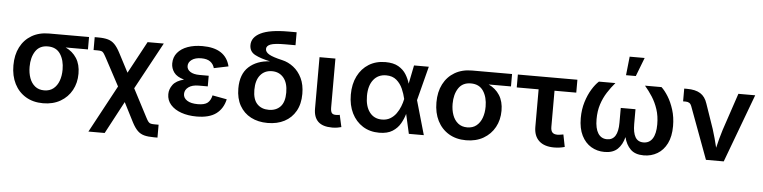

<svg xmlns="http://www.w3.org/2000/svg" viewBox="-53 -1045 6069 1528"><g transform="rotate(5 2982.0 -280.5)"><path d="M304.2 11.2Q224.6 11.2 166 -23.9Q107.4 -59.1 75.4 -122.1Q43.5 -185.1 43.5 -269Q43.5 -353 75.4 -415Q107.4 -477.1 166 -511.5Q224.6 -545.9 304.2 -545.9H623.5V-446.8H445.3Q501.5 -420.9 533.4 -371.1Q565.4 -321.3 565.4 -247.6Q565.4 -173.8 533.4 -115.5Q501.5 -57.1 442.6 -22.9Q383.8 11.2 304.2 11.2ZM304.2 -442.9Q237.8 -442.9 205.3 -393.6Q172.9 -344.2 172.9 -269Q172.9 -219.2 187.3 -179.2Q201.7 -139.2 231 -115.5Q260.3 -91.8 304.2 -91.8Q348.6 -91.8 377.9 -115.5Q407.2 -139.2 421.9 -179.2Q436.5 -219.2 436.5 -269Q436.5 -344.2 403.8 -393.6Q371.1 -442.9 304.2 -442.9Z M684.1 204.1 887.7 -173.8 770.5 -393.1Q756.8 -418.5 748.8 -429.4Q740.7 -440.4 729.7 -443.1Q718.8 -445.8 697.3 -445.8H668.5V-548.8H697.3Q744.1 -548.8 774.9 -540Q805.7 -531.2 828.4 -508.1Q851.1 -484.9 873.5 -441.9L953.1 -289.6L1091.3 -545.9H1220.7L1017.1 -170.9L1133.8 52.7Q1145.5 75.7 1154.1 85.9Q1162.6 96.2 1174.3 98.6Q1186 101.1 1207 101.1H1235.8V204.1H1207Q1159.7 204.1 1128.9 195.8Q1098.1 187.5 1075.7 165.3Q1053.2 143.1 1031.2 101.1L951.7 -54.7L814 204.1Z M1530.8 9.8Q1461.9 9.8 1408 -9.3Q1354 -28.3 1322.8 -63.7Q1291.5 -99.1 1291.5 -147.9Q1291.5 -188 1317.4 -223.1Q1343.3 -258.3 1406.2 -274.4Q1348.6 -290 1325 -322.5Q1301.3 -355 1301.3 -394Q1301.3 -444.3 1330.8 -480Q1360.4 -515.6 1411.9 -534.2Q1463.4 -552.7 1529.8 -552.7Q1714.8 -552.7 1749.5 -409.7L1634.3 -385.7Q1625.5 -418 1600.1 -436.5Q1574.7 -455.1 1528.8 -455.1Q1480.5 -455.1 1452.6 -434.8Q1424.8 -414.6 1424.8 -384.8Q1424.8 -356.9 1451.2 -339.4Q1477.5 -321.8 1526.9 -321.8H1599.1V-236.8H1526.9Q1474.6 -236.8 1445.3 -215.1Q1416 -193.4 1416 -160.2Q1416 -128.4 1446.3 -108.6Q1476.6 -88.9 1532.2 -88.9Q1585.9 -88.9 1610.1 -108.6Q1634.3 -128.4 1643.1 -168.9L1758.3 -147.5Q1741.7 -72.3 1686.8 -31.2Q1631.8 9.8 1530.8 9.8Z M2098.1 11.7Q2022 11.7 1964.6 -18.3Q1907.2 -48.3 1875 -105.2Q1842.8 -162.1 1842.8 -242.2Q1842.8 -356.4 1906.5 -414.8Q1970.2 -473.1 2075.2 -478.5Q2000 -494.1 1954.3 -518.1Q1908.7 -542 1908.7 -593.8Q1908.7 -656.7 1980 -692.1Q2051.3 -727.5 2200.2 -727.5H2266.1V-624H2182.6Q2099.1 -624 2066.9 -611.6Q2034.7 -599.1 2034.7 -574.2Q2034.7 -549.3 2065.2 -531.5Q2095.7 -513.7 2171.4 -496.6Q2220.2 -485.4 2261.7 -453.1Q2303.2 -420.9 2328.6 -368.4Q2354 -315.9 2354 -242.7Q2354 -162.1 2321.8 -105.2Q2289.6 -48.3 2232.2 -18.3Q2174.8 11.7 2098.1 11.7ZM2098.1 -93.3Q2156.7 -93.3 2191.2 -129.6Q2225.6 -166 2225.6 -242.2Q2225.6 -318.8 2190.9 -360.4Q2156.2 -401.9 2098.1 -401.9Q2040 -401.9 2005.4 -360.4Q1970.7 -318.8 1970.7 -242.2Q1970.7 -166 2005.4 -129.6Q2040 -93.3 2098.1 -93.3Z M2613.8 3.4Q2537.6 3.4 2501.2 -31.5Q2464.8 -66.4 2464.8 -134.8V-545.9H2591.8V-155.8Q2591.8 -125.5 2600.8 -112.5Q2609.9 -99.6 2633.8 -99.6Q2646.5 -99.6 2653.1 -100.6Q2659.7 -101.6 2665 -103L2686.5 -6.8Q2674.8 -3.4 2655.8 0Q2636.7 3.4 2613.8 3.4Z M2989.3 11.7Q2914.6 11.7 2858.2 -23.9Q2801.8 -59.6 2770.3 -123Q2738.8 -186.5 2738.8 -271Q2738.8 -355.5 2770.5 -418.9Q2802.2 -482.4 2859.1 -517.6Q2916 -552.7 2991.7 -552.7Q3055.7 -552.7 3095.5 -529.5Q3135.3 -506.3 3157.2 -470.7Q3179.2 -435.1 3189.9 -397.5L3219.7 -545.9H3337.9L3267.6 -272.9L3345.7 0H3226.1L3190.9 -156.2Q3180.2 -117.7 3158.2 -78.9Q3136.2 -40 3095.9 -14.2Q3055.7 11.7 2989.3 11.7ZM3165 -272.9 3164.6 -274.4Q3156.2 -312.5 3138.7 -352.8Q3121.1 -393.1 3089.1 -420.7Q3057.1 -448.2 3006.3 -448.2Q2941.9 -448.2 2904.8 -401.1Q2867.7 -354 2867.7 -271.5Q2867.7 -189 2903.6 -141.8Q2939.5 -94.7 3002 -94.7Q3040 -94.7 3068.1 -111.3Q3096.2 -127.9 3115.7 -155Q3135.3 -182.1 3147.2 -212.9Q3159.2 -243.7 3164.6 -271.5Z M3683.6 11.2Q3604 11.2 3545.4 -23.9Q3486.8 -59.1 3454.8 -122.1Q3422.9 -185.1 3422.9 -269Q3422.9 -353 3454.8 -415Q3486.8 -477.1 3545.4 -511.5Q3604 -545.9 3683.6 -545.9H4002.9V-446.8H3824.7Q3880.9 -420.9 3912.8 -371.1Q3944.8 -321.3 3944.8 -247.6Q3944.8 -173.8 3912.8 -115.5Q3880.9 -57.1 3822 -22.9Q3763.2 11.2 3683.6 11.2ZM3683.6 -442.9Q3617.2 -442.9 3584.7 -393.6Q3552.2 -344.2 3552.2 -269Q3552.2 -219.2 3566.7 -179.2Q3581.1 -139.2 3610.4 -115.5Q3639.6 -91.8 3683.6 -91.8Q3728 -91.8 3757.3 -115.5Q3786.6 -139.2 3801.3 -179.2Q3815.9 -219.2 3815.9 -269Q3815.9 -344.2 3783.2 -393.6Q3750.5 -442.9 3683.6 -442.9Z M4386.7 7.3Q4308.1 7.3 4266.1 -31.7Q4224.1 -70.8 4224.1 -143.1V-442.9H4049.3V-545.9H4524.9V-442.9H4351.1V-153.8Q4351.1 -124 4363.8 -110.1Q4376.5 -96.2 4405.3 -96.2Q4414.1 -96.2 4428.2 -98.4Q4442.4 -100.6 4451.7 -102.5L4471.2 -4.4Q4451.2 1.5 4429.4 4.4Q4407.7 7.3 4386.7 7.3Z M4789.6 7.8Q4730 7.8 4682.1 -20.8Q4634.3 -49.3 4606.2 -105.5Q4578.1 -161.6 4578.1 -244.6Q4578.1 -314 4596.4 -373.3Q4614.7 -432.6 4642.1 -477.1Q4669.4 -521.5 4696.8 -545.9H4828.6Q4795.4 -507.3 4767.1 -463.1Q4738.8 -418.9 4721.4 -365.7Q4704.1 -312.5 4704.1 -246.6Q4704.1 -172.4 4729.2 -133.5Q4754.4 -94.7 4800.8 -94.7Q4888.2 -94.7 4888.2 -233.9V-352.5H5005.9V-233.9Q5005.9 -165 5026.4 -129.9Q5046.9 -94.7 5091.3 -94.7Q5138.7 -94.7 5163.8 -133.5Q5189 -172.4 5189 -246.6Q5189 -313.5 5171.1 -367.4Q5153.3 -421.4 5125 -465.3Q5096.7 -509.3 5064.9 -545.9H5196.8Q5223.1 -522 5250.5 -478.3Q5277.8 -434.6 5296.6 -375Q5315.4 -315.4 5315.4 -244.6Q5315.4 -161.6 5287.4 -105.5Q5259.3 -49.3 5210.9 -20.8Q5162.6 7.8 5102.5 7.8Q5033.7 7.8 4997.1 -28.3Q4960.4 -64.5 4945.8 -124.5Q4930.7 -63.5 4893.6 -27.8Q4856.4 7.8 4789.6 7.8ZM4907.2 -615.7 4923.3 -765.1H5043L4985.4 -615.7Z M5599.6 0 5444.8 -417.5Q5433.6 -447.8 5398.9 -447.8H5377.9V-549.8H5401.4Q5467.8 -549.8 5507.1 -525.4Q5546.4 -501 5564 -445.8L5631.8 -249Q5643.6 -212.4 5653.3 -176Q5663.1 -139.6 5671.9 -103Q5680.7 -140.1 5690.2 -176.5Q5699.7 -212.9 5711.4 -249L5811 -545.9H5945.3L5741.7 0Z"/></g></svg>

Font: Inter SemiBold
Style: Regular
Weight: 600
Designer: Rasmus Andersson
Foundry: rsms
Version: Version 4.001;git-9221beed3